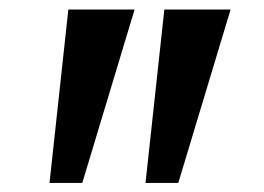

<svg xmlns="http://www.w3.org/2000/svg" viewBox="-20 -854 568 413"><path d="M269.5 -833.5 157 -460.5H86.5L127 -833.5ZM476 -833.5 363.5 -460.5H293L333.5 -833.5Z"/></svg>

Font: Merriweather 24pt ExtraBold
Style: Regular
Weight: 800
Version: Version 2.100